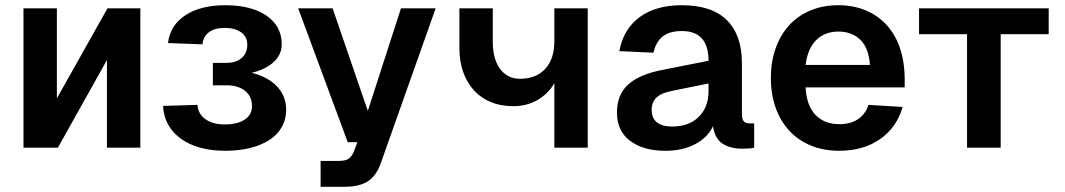

<svg xmlns="http://www.w3.org/2000/svg" viewBox="-20 -566 4081 736"><path d="M70 0V-534H198V-189L392 -534H518V0H390V-336L202 0Z M843 12Q790 12 747 0Q704 -12 673 -34.5Q642 -57 624.5 -88.5Q607 -120 605 -160L737 -164Q739 -130 767 -109.5Q795 -89 842 -89Q890 -89 918 -107.5Q946 -126 946 -159Q946 -197 918.5 -218.5Q891 -240 844 -239H796V-325H844Q883 -324 905.5 -343Q928 -362 928 -395Q928 -425 904.5 -442Q881 -459 841 -459Q803 -459 781 -442.5Q759 -426 756 -396L624 -401Q632 -469 690.5 -507.5Q749 -546 843 -546Q943 -546 1001.5 -506Q1060 -466 1060 -396Q1060 -357 1029.5 -328.5Q999 -300 945 -287Q1008 -271 1042.5 -234Q1077 -197 1077 -145Q1077 -109 1060.5 -79.5Q1044 -50 1013.5 -30Q983 -10 940 1Q897 12 843 12Z M1209 150V51H1277Q1303 51 1315.5 43Q1328 35 1336 16L1350 -21H1313L1123 -534H1255L1390 -141L1517 -534H1650L1441 56Q1424 106 1391.5 128Q1359 150 1300 150Z M2105 0V-247Q2082 -207 2041 -183Q2000 -159 1947 -159Q1900 -159 1862 -174.5Q1824 -190 1797 -219.5Q1770 -249 1755.5 -290Q1741 -331 1741 -382V-534H1869V-406Q1869 -340 1897 -302Q1925 -264 1973 -264Q2035 -264 2070 -302Q2105 -340 2105 -407V-534H2233V0Z M2531 12Q2446 12 2395.5 -26Q2345 -64 2345 -134Q2345 -203 2388 -242Q2431 -281 2519 -298L2696 -333Q2696 -447 2594 -447Q2546 -447 2520 -426Q2494 -405 2485 -364L2354 -370Q2370 -455 2432 -500.5Q2494 -546 2594 -546Q2709 -546 2766.5 -488.5Q2824 -431 2824 -324V-130Q2824 -108 2831.5 -100.5Q2839 -93 2854 -93H2871V0Q2865 2 2851.5 3Q2838 4 2825 4Q2781 4 2751 -14.5Q2721 -33 2713 -82Q2693 -39 2645 -13.5Q2597 12 2531 12ZM2557 -81Q2621 -81 2658.5 -118Q2696 -155 2696 -216V-246L2558 -218Q2515 -210 2496.5 -192Q2478 -174 2478 -146Q2478 -81 2557 -81Z M3197 12Q3137 12 3088.5 -8Q3040 -28 3006 -64.5Q2972 -101 2953.5 -152.5Q2935 -204 2935 -267Q2935 -330 2953.5 -381.5Q2972 -433 3005.5 -469.5Q3039 -506 3087 -526Q3135 -546 3194 -546Q3251 -546 3298 -526.5Q3345 -507 3378.5 -470.5Q3412 -434 3430 -381Q3448 -328 3448 -260V-231H3068Q3072 -160 3106.5 -125Q3141 -90 3198 -90Q3241 -90 3269.5 -109.5Q3298 -129 3309 -164L3440 -156Q3418 -78 3354 -33Q3290 12 3197 12ZM3315 -317Q3310 -383 3277.5 -414Q3245 -445 3194 -445Q3142 -445 3109 -412.5Q3076 -380 3068 -317Z M3687 0V-435H3503V-534H4000V-435H3816V0Z"/></svg>

Font: Geist SemBd
Style: Regular
Weight: 400
Designer: Basement.studio, Andrés Briganti, Mateo Zaragoza
Foundry: Basement.studio, Vercel, Andrés Briganti, Guido Ferreyra, Mateo Zaragoza
Version: Version 1.401